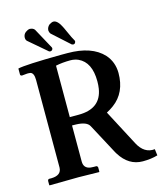

<svg xmlns="http://www.w3.org/2000/svg" viewBox="-123 -925 864 1021"><g transform="rotate(-15 309.0 -414.5)"><path d="M112.8 -819.8Q125.5 -829.1 136.2 -830.1Q155.3 -829.1 163.1 -817.9L225.1 -704.1Q226.1 -702.1 226.1 -699.2Q225.1 -692.9 221.2 -689Q214.4 -686 211.9 -686Q207 -687 205.1 -688L106.9 -772Q99.1 -778.3 99.1 -792Q99.6 -809.1 112.8 -819.8ZM245.1 -826.2Q259.3 -835 268.1 -835Q291.5 -835 313.5 -788.1Q316.9 -780.8 324.2 -764.6Q341.3 -725.6 352.1 -708Q353 -706.1 353 -704.1Q352.1 -697.8 348.1 -692.9Q347.2 -692.4 344.7 -691.4Q341.3 -689.9 339.8 -689.9Q335.4 -690.4 332 -691.9L236.8 -777.8Q230.5 -786.1 230 -796.9Q231 -814.5 245.1 -826.2ZM412.1 -467.8Q412.1 -573.2 345.2 -604Q324.7 -612.8 301.8 -612.8Q258.3 -612.8 221.2 -605V-321.8H270Q392.6 -321.8 409.2 -428.2Q412.1 -446.8 412.1 -467.8ZM532.2 -481.9Q532.2 -373.5 456.5 -317.9Q439.5 -305.2 418 -293.9L521 -98.1Q554.7 -33.7 613.8 -40L618.2 -4.9Q582.5 5.9 536.1 5.9Q458.5 5.9 411.1 -70.3Q408.2 -75.2 405.8 -79.1L315.9 -247.1Q301.3 -273.4 245.1 -275.4Q234.4 -275.9 221.2 -275.9V-77.1Q221.2 -39.6 258.3 -34.2Q266.6 -33.2 275.9 -33.2H290Q296.9 -31.2 297.9 -23.9V-1L295.9 1Q294.9 1 183.1 -1L23.9 1L22 -1V-23.9Q23.4 -32.2 29.8 -33.2H43.9Q98.1 -34.7 99.1 -77.1V-559.1Q99.1 -597.7 79.6 -603Q75.2 -604 68.8 -604H62L32.2 -601.1Q25.4 -602.5 23.9 -607.9V-642.1Q64.9 -651.9 263.2 -653.8Q281.2 -653.8 296.9 -653.8Q430.7 -653.8 493.7 -585.4Q531.7 -542.5 532.2 -481.9Z"/></g></svg>

Font: Linux Libertine O
Style: Semibold
Weight: 700
Designer: Philipp H. Poll
Foundry: Philipp H. Poll
Version: Version 5.0.0